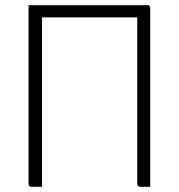

<svg xmlns="http://www.w3.org/2000/svg" viewBox="-20 -720 690 740"><path d="M142 0Q132 0 122 0Q112 0 101 0Q96 0 93 -3Q90 -6 90 -11Q90 -97 90 -183Q90 -269 90 -355.5Q90 -442 90 -528Q90 -614 90 -700L148 -680L142 -669Q142 -626 142 -582Q142 -538 142 -494Q142 -429 142 -363Q142 -297 142 -231.5Q142 -166 142 -100Q142 -74 142 -49Q142 -24 142 0ZM559 0Q549 0 539.5 0Q530 0 520 0Q517 0 514.5 -1.5Q512 -3 510.5 -5Q509 -7 509 -11Q509 -91 509 -171.5Q509 -252 509 -332Q509 -412 509 -492.5Q509 -573 509 -653H134Q123 -653 114 -657.5Q105 -662 99.5 -672.5Q94 -683 90 -700H548Q552 -700 554 -698.5Q556 -697 557.5 -695Q559 -693 559 -689Q559 -617 559 -545Q559 -473 559 -401Q559 -329 559 -257Q559 -185 559 -113Q559 -85 559 -57Q559 -29 559 0Z"/></svg>

Font: Recursive Sans Linear Light
Style: Regular
Weight: 300
Version: Version 1.085